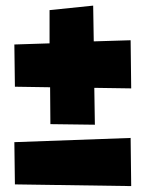

<svg xmlns="http://www.w3.org/2000/svg" viewBox="-20 -541 510 666"><path d="M154.8 -110.4 153.8 -238.3 31.7 -240.2 29.8 -386.7 151.9 -390.6V-505.9L303.2 -521.5L305.2 -397.5L433.1 -401.4L435.1 -234.4L307.1 -236.3L309.1 -108.4ZM31.7 98.6 29.8 -47.9 433.1 -62.5 435.1 104.5Z"/></svg>

Font: Luckiest Guy RUS-BEL-UKR
Style: Regular
Weight: 400
Designer: Astigmatic (AOETI)
Foundry: Astigmatic (AOETI)
Version: Version 1.00 March 11, 2019, initial release